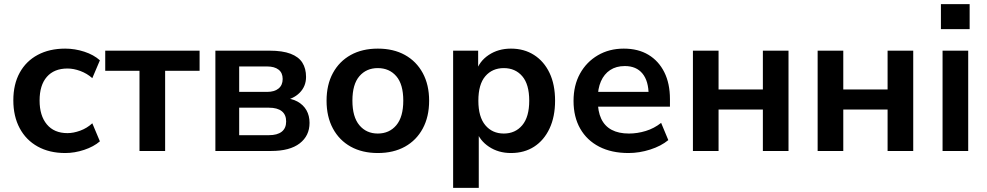

<svg xmlns="http://www.w3.org/2000/svg" viewBox="-20 -736 4812 936"><path d="M298 10Q221 10 164 -21.5Q107 -53 76 -111Q45 -169 45 -247Q45 -325 76 -381.5Q107 -438 164 -468.5Q221 -499 298 -499Q345 -499 391 -484Q437 -469 467 -442L430 -355Q404 -378 371.5 -390Q339 -402 309 -402Q244 -402 208.5 -361.5Q173 -321 173 -246Q173 -172 208.5 -129.5Q244 -87 309 -87Q338 -87 371 -99Q404 -111 430 -135L467 -47Q437 -21 390.5 -5.5Q344 10 298 10Z M660 0V-391H493V-489H953V-391H785V0Z M1030 0V-489H1294Q1357 -489 1396.5 -474Q1436 -459 1454 -430.5Q1472 -402 1472 -361Q1472 -315 1440.5 -283.5Q1409 -252 1357 -245V-259Q1401 -257 1430 -241Q1459 -225 1474 -198.5Q1489 -172 1489 -137Q1489 -74 1441 -37Q1393 0 1302 0ZM1146 -77H1291Q1332 -77 1353.5 -94Q1375 -111 1375 -144Q1375 -177 1353.5 -194Q1332 -211 1291 -211H1146ZM1146 -288H1282Q1318 -288 1338 -304.5Q1358 -321 1358 -351Q1358 -381 1338 -396.5Q1318 -412 1282 -412H1146Z M1822 10Q1745.9 10 1689.9 -21Q1634 -52 1603 -109.5Q1572 -167 1572 -245Q1572 -323 1603 -380Q1634 -437 1689.9 -468Q1745.9 -499 1822 -499Q1898.1 -499 1954.1 -468Q2010 -437 2041 -379.8Q2072 -322.6 2072 -245Q2072 -167 2041 -109.5Q2010 -52 1954.1 -21Q1898.1 10 1822 10ZM1821.6 -85Q1878 -85 1912 -125.5Q1946 -166 1946 -245.5Q1946 -325 1912 -364.5Q1878 -404 1821.6 -404Q1766 -404 1732 -364.5Q1698 -325 1698 -245.5Q1698 -166 1732 -125.5Q1766 -85 1821.6 -85Z M2189 180V-489H2311V-386H2301Q2316 -437 2362.5 -468Q2409 -499 2471 -499Q2535 -499 2583.5 -468Q2632 -437 2659 -380.5Q2686 -324 2686 -245Q2686 -167 2659 -109.5Q2632 -52 2584 -21Q2536 10 2471 10Q2410 10 2364 -20.5Q2318 -51 2302 -100H2314V180ZM2436 -85Q2492 -85 2526 -125.5Q2560 -166 2560 -245Q2560 -325 2526 -364.5Q2492 -404 2436 -404Q2380 -404 2346 -364.5Q2312 -325 2312 -245Q2312 -166 2346 -125.5Q2380 -85 2436 -85Z M3044 10Q2961 10 2901 -21Q2841 -52 2808.5 -109Q2776 -166 2776 -244Q2776 -320 2807.5 -377Q2839 -434 2894.5 -466.5Q2950 -499 3021 -499Q3091 -499 3141 -469Q3191 -439 3218.5 -384Q3246 -329 3246 -253V-216H2877V-288H3158L3142 -273Q3142 -341 3112 -377.5Q3082 -414 3026 -414Q2984 -414 2954.5 -394.5Q2925 -375 2909.5 -339.5Q2894 -304 2894 -255V-248Q2894 -193 2911 -157Q2928 -121 2962 -103Q2996 -85 3046 -85Q3087 -85 3128 -97.5Q3169 -110 3203 -137L3238 -53Q3203 -24 3150 -7Q3097 10 3044 10Z M3358 0V-489H3483V-300H3699V-489H3824V0H3699V-202H3483V0Z M3966 0V-489H4091V-300H4307V-489H4432V0H4307V-202H4091V0Z M4567 -594V-716H4707V-594ZM4575 0V-489H4700V0Z"/></svg>

Font: Nunito Sans 12pt ExtraLight
Style: Regular
Weight: 200
Designer: Vernon Adams
Foundry: Vernon Adams
Version: Version 3.101;gftools[0.9.27]